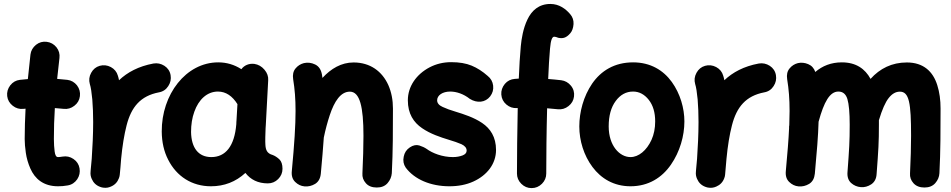

<svg xmlns="http://www.w3.org/2000/svg" viewBox="-20 -880 4836 976"><path d="M386.2 -391.1C388.7 -411.1 383.8 -429.7 371.6 -445.8C358.9 -461.9 342.3 -471.7 322.3 -474.1C305.7 -476.1 288.6 -477.5 270.5 -479C274.4 -514.2 278.3 -549.3 282.2 -585C284.7 -605 279.8 -623.5 267.1 -639.6C253.9 -655.8 237.3 -665 217.3 -667.5C197.3 -669.9 179.2 -665 163.1 -652.3C147 -639.2 137.2 -622.6 134.8 -602.5C130.4 -561.5 125.5 -519.5 121.6 -478C107.9 -477.1 94.2 -475.6 81.1 -474.1C61 -471.7 44.9 -462.4 32.2 -446.3C19.5 -429.7 14.2 -411.1 16.6 -391.1C19 -371.1 28.8 -355 44.9 -342.3C61 -329.6 79.6 -324.2 99.6 -326.7C103 -327.1 106.4 -327.1 109.9 -327.6C107.4 -276.9 105.5 -225.6 105.5 -173.3C105.5 -153.3 107.4 -129.9 111.3 -103C115.2 -75.7 123 -49.3 134.3 -23.4C157.2 28.8 200.7 66.9 274.9 66.9C290.5 66.9 307.1 65.9 324.7 62.5C344.7 59.1 360.8 48.3 372.6 31.2C383.8 14.2 387.7 -4.4 384.3 -24.4C380.9 -44.4 370.6 -60.1 353.5 -71.8C336.4 -83.5 317.9 -87.4 297.9 -84C288.6 -82.5 281.2 -81.5 274.9 -81.5C265.6 -81.5 260.3 -90.8 257.8 -109.9C255.4 -128.4 253.9 -149.4 253.9 -173.3C253.9 -226.1 255.4 -278.3 258.8 -330.6C273.9 -329.6 289.1 -328.1 303.2 -326.7C323.2 -324.2 341.8 -329.6 357.9 -342.3C374 -354.5 383.8 -371.1 386.2 -391.1Z M507.3 74.2C520 75.7 532.2 73.7 543.9 68.4C563.5 60.1 577.1 45.9 584.5 25.9C586.9 20 588.4 13.7 588.9 7.3C591.3 -17.1 593.8 -43.5 595.7 -72.3C602.1 -138.7 611.3 -195.3 623.5 -242.7C647.5 -336.4 694.3 -392.6 788.1 -410.6C808.1 -414.1 824.2 -424.8 835.4 -442.4C846.7 -459.5 850.6 -478 847.2 -498C843.8 -518.1 833 -534.2 815.9 -545.4C798.3 -556.6 779.8 -560.5 759.8 -557.1C684.1 -543 627.9 -512.7 585 -472.2C583.5 -480.5 581.5 -488.3 579.1 -495.6C573.7 -514.6 561.5 -529.3 543.5 -539.1C524.9 -548.8 505.9 -550.8 486.8 -545.4C467.8 -540 453.1 -527.8 443.4 -509.8C433.1 -491.2 431.2 -472.2 436.5 -453.1C441.9 -436.5 445.8 -410.2 449.2 -374.5C452.1 -338.9 453.6 -300.3 453.6 -259.8C453.6 -197.3 450.2 -130.4 446.3 -73.2C444.3 -53.7 442.9 -33.7 440.9 -14.6C440.9 -12.2 440.9 -9.8 440.4 -7.3C439 5.4 440.9 17.6 446.3 29.3C454.6 48.8 468.8 62.5 488.8 69.8C494.6 72.3 501 73.7 507.3 74.2Z M1341.3 52.2C1361.8 52.2 1379.4 44.9 1394 30.3C1408.7 15.6 1416 -2 1416 -22C1416 -43.9 1410.6 -60.1 1399.9 -70.3C1388.7 -80.6 1377.4 -87.9 1365.7 -92.3C1336.4 -100.1 1330.6 -119.6 1329.1 -143.6C1328.6 -151.9 1328.1 -165 1328.6 -182.1C1329.1 -199.2 1329.6 -214.4 1330.1 -228.5C1330.6 -233.4 1330.6 -238.3 1331.1 -243.2L1343.3 -471.7C1344.7 -491.2 1338.4 -509.3 1324.2 -525.9C1310.1 -542.5 1293 -552.2 1272.9 -555.2C1246.1 -558.6 1221.2 -547.9 1207 -528.3C1171.4 -551.3 1131.8 -563 1089.4 -563C925.3 -563 800.8 -399.4 802.2 -210.9C802.7 -157.2 813.5 -109.4 835 -67.9C877.4 16.1 955.1 66.9 1052.2 66.9C1119.6 66.9 1178.2 44.4 1227.5 -1C1253.4 32.7 1291 52.2 1341.3 52.2ZM1054.2 -81.5C989.3 -81.5 952.6 -127.4 951.2 -209C951.2 -246.6 956.5 -280.8 967.8 -312C989.7 -374 1032.7 -414.6 1087.9 -414.6C1128.9 -414.6 1161.6 -391.1 1187 -350.6L1182.1 -266.1C1181.6 -264.2 1181.6 -262.2 1181.6 -260.3C1181.2 -256.8 1181.2 -252.9 1181.2 -248.5C1171.9 -136.7 1126.5 -81.5 1054.2 -81.5Z M1463.4 -10.7C1460.9 13.2 1466.8 31.7 1480.5 44.9C1494.1 58.1 1509.8 65.9 1527.8 67.4C1546.9 69.3 1564.9 64.9 1582 54.7C1599.1 43.9 1608.4 26.9 1610.8 2.9C1617.2 -67.9 1622.6 -127.9 1626 -180.7C1634.3 -221.2 1644.5 -258.8 1656.2 -294.4C1679.7 -365.2 1711.9 -414.1 1758.3 -414.1C1809.6 -414.1 1827.6 -335.9 1827.6 -189.9C1827.6 -133.8 1825.7 -71.3 1822.3 1C1820.8 20 1826.7 36.6 1839.8 51.3C1852.5 65.9 1871.1 73.2 1895.5 73.2C1918.9 73.2 1937 65.9 1950.2 50.8C1963.4 35.6 1970.2 18.6 1971.7 0.5C1977.5 -109.4 1977.5 -223.1 1977.5 -328.1C1977.5 -372.1 1969.7 -411.6 1954.1 -447.3C1922.4 -517.6 1861.8 -562.5 1777.3 -562.5C1714.8 -562.5 1662.1 -530.8 1619.1 -483.9C1618.7 -489.3 1617.7 -495.1 1616.7 -500.5C1612.3 -525.4 1601.1 -543 1582 -552.2C1563 -561.5 1543.5 -563.5 1524.4 -559.1C1507.8 -554.7 1493.7 -545.9 1482.4 -532.2C1470.7 -518.1 1466.8 -500 1470.2 -477.5C1478.5 -426.3 1482.4 -377.9 1482.4 -315.9C1482.4 -243.2 1476.6 -149.9 1463.4 -10.7Z M2471.7 -390.1C2483.9 -406.2 2489.3 -424.3 2486.8 -444.8C2484.4 -464.8 2475.1 -481.4 2459 -494.1C2433.1 -517.1 2405.8 -534.7 2377.4 -546.4C2349.1 -558.1 2314.5 -564 2273.9 -564C2233.9 -564 2197.3 -555.2 2163.6 -537.6C2096.7 -502.4 2053.2 -440.9 2053.2 -370.1C2053.2 -301.8 2082.5 -257.8 2125.5 -228.5C2168 -199.2 2218.8 -182.6 2261.7 -169.4C2286.6 -162.1 2307.6 -154.8 2325.7 -147C2343.3 -138.7 2352.1 -127.9 2352.1 -114.3C2352.1 -103.5 2345.2 -95.2 2331.1 -89.8C2316.9 -84.5 2300.8 -81.5 2282.2 -81.5C2229 -81.5 2178.2 -101.1 2148.9 -123C2138.7 -129.9 2126.5 -135.7 2111.3 -140.6C2096.2 -145 2080.1 -142.1 2063.5 -130.9C2046.4 -119.6 2036.1 -104 2032.2 -83.5C2027.8 -63 2031.2 -44.4 2042.5 -27.8C2087.4 32.2 2169.4 66.9 2264.6 66.9C2309.6 66.9 2350.1 59.1 2385.7 43C2457 10.7 2501.5 -47.9 2501.5 -117.7C2501.5 -183.6 2472.7 -226.6 2430.7 -254.9C2388.7 -283.2 2338.4 -299.3 2295.4 -312.5C2270 -319.8 2248 -328.1 2230 -336.4C2211.4 -344.7 2202.1 -356 2202.1 -370.1C2202.1 -395.5 2229.5 -414.6 2268.6 -414.6C2299.8 -414.6 2336.4 -402.8 2368.2 -377.4C2405.3 -354.5 2446.8 -358.4 2471.7 -390.1Z M2528.3 -399.4C2529.8 -378.9 2538.6 -361.8 2554.2 -348.6C2569.8 -335.4 2587.9 -329.1 2608.4 -330.6H2611.8C2610.4 -270 2609.4 -210.4 2608.9 -152.3C2608.4 -94.2 2607.9 -42.5 2607.9 2C2607.9 22 2615.2 39.6 2629.9 54.2C2644.5 68.8 2662.1 76.2 2682.1 76.2C2702.6 76.2 2720.2 68.8 2734.9 54.2C2749.5 39.6 2756.8 22 2756.8 2C2756.8 -42 2757.3 -93.3 2757.8 -151.9C2758.3 -210 2759.8 -269.5 2761.2 -329.6C2778.8 -328.1 2796.9 -326.7 2814.9 -324.7C2835 -322.3 2853.5 -327.6 2870.1 -340.8C2886.2 -353.5 2895.5 -369.6 2897.9 -389.6C2900.4 -409.7 2895.5 -428.2 2882.3 -444.3C2869.1 -460.4 2852.5 -469.7 2832.5 -472.2C2809.6 -474.6 2787.6 -477.1 2766.6 -478.5C2769 -536.6 2772 -589.4 2775.9 -632.8C2779.8 -677.7 2787.1 -693.4 2797.4 -693.4C2802.7 -693.4 2809.1 -691.4 2817.4 -688C2838.4 -683.6 2856.9 -685.1 2878.9 -710.9C2888.7 -722.2 2894 -737.8 2895.5 -757.8C2896.5 -777.3 2890.6 -793.9 2878.4 -808.1C2856.4 -834 2823.2 -859.9 2777.8 -859.9C2719.2 -859.9 2682.6 -826.2 2661.1 -780.8C2639.2 -735.4 2630.9 -682.6 2627.4 -645.5C2623 -598.1 2619.6 -541 2617.2 -480.5C2610.4 -480 2603.5 -479.5 2597.2 -479C2576.7 -477.5 2559.6 -469.2 2546.4 -453.6C2533.2 -437.5 2526.9 -419.4 2528.3 -399.4Z M3198.2 -563C3103 -563 3034.7 -519.5 2990.2 -455.1C2945.8 -390.1 2924.8 -310.1 2924.8 -237.3C2924.8 -165 2947.8 -89.8 2991.7 -31.2C3035.6 27.8 3100.6 66.9 3185.1 66.9C3276.4 66.9 3345.2 22.9 3390.6 -43C3436 -108.4 3459 -189 3459 -262.7C3459 -329.6 3438 -403.8 3395 -463.4C3352.1 -522.9 3286.6 -563 3198.2 -563ZM3198.2 -414.6C3229 -414.6 3255.9 -400.4 3277.8 -372.6C3299.8 -344.7 3310.5 -308.1 3310.5 -262.7C3310.5 -228 3304.2 -196.8 3292 -169.4C3267.1 -114.7 3226.1 -81.5 3185.1 -81.5C3129.4 -81.5 3074.2 -139.6 3074.2 -237.3C3074.2 -291.5 3085.9 -334.5 3109.9 -366.7C3133.3 -398.4 3162.6 -414.6 3198.2 -414.6Z M3584.5 74.2C3597.2 75.7 3609.4 73.7 3621.1 68.4C3640.6 60.1 3654.3 45.9 3661.6 25.9C3664.1 20 3665.5 13.7 3666 7.3C3668.5 -17.1 3670.9 -43.5 3672.9 -72.3C3679.2 -138.7 3688.5 -195.3 3700.7 -242.7C3724.6 -336.4 3771.5 -392.6 3865.2 -410.6C3885.3 -414.1 3901.4 -424.8 3912.6 -442.4C3923.8 -459.5 3927.7 -478 3924.3 -498C3920.9 -518.1 3910.2 -534.2 3893.1 -545.4C3875.5 -556.6 3856.9 -560.5 3836.9 -557.1C3761.2 -543 3705.1 -512.7 3662.1 -472.2C3660.6 -480.5 3658.7 -488.3 3656.2 -495.6C3650.9 -514.6 3638.7 -529.3 3620.6 -539.1C3602.1 -548.8 3583 -550.8 3564 -545.4C3544.9 -540 3530.3 -527.8 3520.5 -509.8C3510.3 -491.2 3508.3 -472.2 3513.7 -453.1C3519 -436.5 3522.9 -410.2 3526.4 -374.5C3529.3 -338.9 3530.8 -300.3 3530.8 -259.8C3530.8 -197.3 3527.3 -130.4 3523.4 -73.2C3521.5 -53.7 3520 -33.7 3518.1 -14.6C3518.1 -12.2 3518.1 -9.8 3517.6 -7.3C3516.1 5.4 3518.1 17.6 3523.4 29.3C3531.7 48.8 3545.9 62.5 3565.9 69.8C3571.8 72.3 3578.1 73.7 3584.5 74.2Z M3974.6 -10.7C3972.2 13.2 3978 31.7 3991.7 44.9C4005.4 58.1 4021 65.9 4039.1 67.4C4058.1 69.3 4076.2 64.9 4093.3 54.7C4110.4 43.9 4119.6 26.9 4122.1 2.9C4132.3 -106.9 4139.2 -190.9 4141.1 -261.2C4168.5 -362.3 4198.2 -414.6 4241.7 -414.6C4264.6 -414.6 4279.8 -401.9 4287.6 -376.5C4295.4 -350.6 4299.3 -307.1 4299.3 -246.1C4299.3 -160.2 4296.9 -123.5 4288.1 -5.4C4286.1 19 4292.5 37.6 4306.6 50.3C4320.8 63 4337.4 69.8 4356 71.3C4374.5 72.8 4392.1 67.9 4408.7 57.1C4425.3 45.9 4434.6 28.8 4436 5.4C4445.3 -117.7 4447.8 -155.3 4447.8 -246.1V-269C4463.9 -322.8 4480.5 -360.4 4497.6 -381.8C4514.6 -403.3 4533.2 -414.1 4554.2 -414.1C4601.6 -414.1 4611.3 -356.9 4611.3 -189.9C4611.3 -133.8 4609.4 -71.3 4606 1C4604.5 20 4610.4 36.6 4623.5 51.3C4636.7 65.9 4655.3 73.2 4679.2 73.2C4702.6 73.2 4721.2 65.9 4734.4 50.8C4747.6 35.6 4754.4 19 4755.4 0.5C4761.2 -109.4 4761.2 -223.1 4761.2 -328.1C4761.2 -371.6 4755.9 -411.1 4744.6 -446.8C4722.7 -517.1 4673.8 -562.5 4589.8 -562.5C4513.7 -562.5 4452.6 -531.7 4405.3 -479C4377.4 -530.3 4331.5 -563 4259.3 -563C4204.6 -563 4160.2 -544.9 4124.5 -514.2C4117.7 -533.7 4105.5 -546.9 4087.9 -554.2C4070.3 -561.5 4052.7 -563 4035.6 -559.1C4019 -554.7 4004.9 -545.9 3993.7 -532.2C3981.9 -518.1 3978 -500 3981.4 -477.5C3989.7 -426.3 3993.7 -377.9 3993.7 -315.9C3993.7 -293.9 3993.2 -269.5 3992.2 -243.7C3991.2 -238.8 3990.7 -233.9 3991.2 -229C3988.8 -172.9 3982.9 -100.1 3974.6 -10.7Z"/></svg>

Font: Mikhak ExtraBold
Style: Regular
Weight: 800
Designer: Amin Abedi
Version: Version 3.2